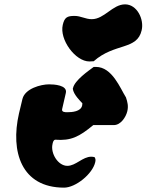

<svg xmlns="http://www.w3.org/2000/svg" viewBox="-20 -814 672 881"><path d="M268 -700C252 -632 326 -532 390 -532C393 -532 407 -533 410 -533C506 -618 609 -583 630 -675C642 -725 609 -794 554 -794C496 -794 459 -726 401 -726C372 -726 351 -741 322 -741C288 -741 276 -734 268 -700ZM67 -293C27 -118 78 47 274 47C327 47 405 -16 417 -70C419 -79 419 -85 414 -93C412 -94 401 -95 399 -95C359 -95 328 -53 289 -53C246 -53 211 -111 221 -153C222 -158 224 -171 233 -173C306 -167 344 -187 408 -240H502C535 -240 558 -278 564 -303C570 -327 565 -346 558 -367C532 -408 495 -507 420 -507H410C386 -489 323 -446 315 -410C315 -409 314 -407 314 -407C317 -380 349 -350 358 -340C358 -339 357 -332 357 -330C351 -302 311 -299 288 -299C280 -299 262 -299 265 -313L282 -387C291 -424 227 -427 205 -427C168 -427 95 -408 83 -360C81 -350 69 -303 67 -293Z"/></svg>

Font: Charger
Style: OversprayIt
Weight: 400
Designer: Jasper
Foundry: Cannot Into Space Fonts
Version: Version 0.980